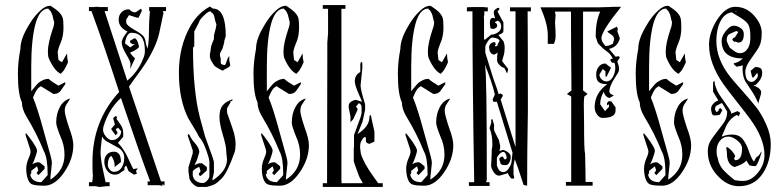

<svg xmlns="http://www.w3.org/2000/svg" viewBox="-20 -742 3088 762"><path d="M104 -380Q106 -382 116.5 -395Q127 -408 132 -412.5Q137 -417 148.5 -423Q160 -429 173 -429Q186 -417 212 -402L239 -416V-408L220 -381Q211 -369 192 -369L142 -400Q137 -397 133 -393.5Q129 -390 125.5 -384.5Q122 -379 120.5 -376Q119 -373 115.5 -365Q112 -357 111 -355Q129 -312 152 -227L181 -123Q186 -105 186 -95Q186 -90 183 -65.5Q180 -41 180 -34V-29Q236 -65 236 -128Q236 -166 220 -200Q203 -242 203 -255Q203 -291 218 -318Q233 -345 259 -351L244 -328Q237 -318 237 -302Q237 -287 254 -236Q271 -191 271 -166Q271 -111 234.5 -58Q198 -5 156 -5Q117 -5 105 -11.5Q93 -18 87 -43Q84 -57 84 -72Q84 -92 94 -115Q103 -135 101 -143Q100 -146 100 -149L81 -207L83 -214Q85 -212 94.5 -199.5Q104 -187 109.5 -179Q115 -171 121 -160.5Q127 -150 127 -145Q127 -140 124 -130L119 -115Q114 -100 108 -90Q121 -98 131 -98Q133 -98 135 -97.5Q137 -97 138 -97L157 -82V-72L133 -47L125 -55L132 -66L127 -82L104 -64V-54L100 -49Q106 -19 144 -19L169 -47V-52Q169 -116 154 -142Q126 -212 84 -281Q67 -310 67 -336Q51 -368 51 -450Q51 -495 61 -548Q61 -570 71 -596Q78 -616 101 -653Q118 -680 140 -700Q160 -719 178 -719H181Q204 -704 212 -696Q225 -683 228.5 -672Q232 -661 232 -633Q232 -597 220 -571Q209 -544 209 -533L212 -504L226 -495L246 -530Q246 -511 250 -495Q233 -455 221 -451L225 -447Q196 -459 174 -510Q170 -518 170 -538Q170 -569 189 -626Q195 -641 195 -655Q193 -659 191 -669Q189 -679 188 -682Q181 -701 174 -704L172 -708Q138 -708 121 -648Q104 -586 104 -477Z M624 -10 632 -8 626 -12ZM451 -664Q451 -682 462.5 -693.5Q474 -705 491 -705Q493 -705 496 -702Q510 -690 520 -694L540 -708L543 -699L530 -672H523L492 -682L481 -664V-653Q481 -642 516 -622Q541 -608 549 -598.5Q557 -589 559 -569Q561 -561 566 -549Q571 -577 571 -613Q571 -657 575 -698H572V-714H639V-698H627Q630 -689 627 -682L612 -611Q596 -539 527 -447Q514 -430 492 -398L619 -22H633V-7H624V-5Q614 -7 610 -7H566V-22H576Q537 -125 460 -353Q419 -317 396 -256Q389 -238 389 -227Q389 -214 400.5 -200Q412 -186 425 -186Q439 -186 450 -196.5Q461 -207 461 -221L449 -235L439 -229L447 -214L439 -205L421 -230L436 -248L429 -273L439 -282L445 -277L442 -271L460 -245Q469 -231 469 -214V-199L448 -175Q459 -164 468 -150.5Q477 -137 482 -127.5Q487 -118 495.5 -99Q504 -80 509 -71L527 -74L520 -64L523 -52L511 -49L490 -63L481 -85L474 -78V-67Q459 -58 456 -55Q450 -49 435 -49Q417 -49 405.5 -64.5Q394 -80 394 -100Q394 -118 404.5 -129Q415 -140 432 -140Q460 -140 460 -99L435 -79V-85Q435 -104 422 -123Q417 -122 412.5 -112.5Q408 -103 408 -88Q408 -78 415.5 -69Q423 -60 432 -60H433Q453 -61 463 -77Q473 -93 473 -116Q473 -130 466.5 -139.5Q460 -149 455.5 -152Q451 -155 436 -163L407 -179Q393 -186 385 -200Q379 -148 379 -140Q379 -112 388.5 -68.5Q398 -25 399 -19H415V-3H402L376 0Q369 0 361 -3H333V-19H346Q348 -31 348 -41Q350 -44 348 -52Q347 -59 347 -100Q347 -262 453 -377Q388 -577 343 -698H333V-714H353Q356 -715 363 -715Q371 -715 376 -714H408V-698H395L485 -422Q527 -456 548 -509Q555 -524 555 -539V-542Q555 -612 502 -612Q482 -612 476 -570L497 -554L515 -567H505L496 -574V-580L513 -590Q525 -590 532 -556Q524 -544 496 -533Q504 -521 516 -510L496 -468Q498 -482 498 -488Q498 -498 480.5 -527Q463 -556 463 -574Q463 -588 486 -617Q451 -633 451 -664Z M814 -697Q806 -697 788 -679Q770 -661 770 -654L751 -617V-557Q751 -556 749 -556H748L746 -552Q746 -382 773 -277L794 -200L823 -120L829 -100V-57L823 -31L824 -26Q881 -64 881 -109Q881 -115 879.5 -124.5Q878 -134 878 -141Q878 -162 864.5 -206.5Q851 -251 851 -278Q851 -308 863.5 -323.5Q876 -339 903 -348Q903 -341 898 -341Q893 -341 895 -336L881 -312V-298L882 -292Q906 -225 909 -213Q915 -188 915 -171Q915 -149 911 -138Q882 -55 859 -33L848 -23Q848 -22 840 -16Q831 -8 800 0H766Q755 -2 743 -15Q731 -28 731 -39L728 -61V-78L745 -134V-145L725 -204Q726 -205 726 -207Q726 -209 727 -210Q731 -208 732.5 -205.5Q734 -203 736 -198.5Q738 -194 741 -190Q743 -186 752 -176Q761 -166 766 -156.5Q771 -147 771 -138L762 -108L752 -87L769 -94H782L801 -79V-68Q801 -64 790 -56Q788 -54 783 -49.5Q778 -45 777 -44Q769 -44 769 -52L776 -63L771 -79Q766 -79 755.5 -72Q745 -65 745 -61V-46Q749 -21 778 -16H788Q796 -18 803.5 -27Q811 -36 811 -44V-101L808 -117Q790 -178 772 -196Q770 -198 761 -216Q758 -221 728 -271Q690 -345 690 -454Q690 -558 736 -639Q765 -690 813 -716L825 -708Q876 -708 876 -599L870 -579V-574L863 -549L853 -530V-522L856 -509V-493Q856 -486 870 -484Q872 -483 874 -485.5Q876 -488 878 -495Q885 -516 890 -519V-501L894 -484Q892 -478 886.5 -474.5Q881 -471 874 -468Q867 -465 864 -463L867 -462L869 -460Q863 -461 849 -469Q835 -477 832 -480Q813 -505 813 -518V-527L815 -537Q817 -551 817 -552Q817 -557 822 -570L829 -587V-601L836 -628L839 -644L834 -660L831 -674Q828 -689 818 -693Q818 -697 814 -697Z M1039 -380Q1041 -382 1051.5 -395Q1062 -408 1067 -412.5Q1072 -417 1083.5 -423Q1095 -429 1108 -429Q1121 -417 1147 -402L1174 -416V-408L1155 -381Q1146 -369 1127 -369L1077 -400Q1072 -397 1068 -393.5Q1064 -390 1060.5 -384.5Q1057 -379 1055.5 -376Q1054 -373 1050.5 -365Q1047 -357 1046 -355Q1064 -312 1087 -227L1116 -123Q1121 -105 1121 -95Q1121 -90 1118 -65.5Q1115 -41 1115 -34V-29Q1171 -65 1171 -128Q1171 -166 1155 -200Q1138 -242 1138 -255Q1138 -291 1153 -318Q1168 -345 1194 -351L1179 -328Q1172 -318 1172 -302Q1172 -287 1189 -236Q1206 -191 1206 -166Q1206 -111 1169.5 -58Q1133 -5 1091 -5Q1052 -5 1040 -11.5Q1028 -18 1022 -43Q1019 -57 1019 -72Q1019 -92 1029 -115Q1038 -135 1036 -143Q1035 -146 1035 -149L1016 -207L1018 -214Q1020 -212 1029.5 -199.5Q1039 -187 1044.5 -179Q1050 -171 1056 -160.5Q1062 -150 1062 -145Q1062 -140 1059 -130L1054 -115Q1049 -100 1043 -90Q1056 -98 1066 -98Q1068 -98 1070 -97.5Q1072 -97 1073 -97L1092 -82V-72L1068 -47L1060 -55L1067 -66L1062 -82L1039 -64V-54L1035 -49Q1041 -19 1079 -19L1104 -47V-52Q1104 -116 1089 -142Q1061 -212 1019 -281Q1002 -310 1002 -336Q986 -368 986 -450Q986 -495 996 -548Q996 -570 1006 -596Q1013 -616 1036 -653Q1053 -680 1075 -700Q1095 -719 1113 -719H1116Q1139 -704 1147 -696Q1160 -683 1163.5 -672Q1167 -661 1167 -633Q1167 -597 1155 -571Q1144 -544 1144 -533L1147 -504L1161 -495L1181 -530Q1181 -511 1185 -495Q1168 -455 1156 -451L1160 -447Q1131 -459 1109 -510Q1105 -518 1105 -538Q1105 -569 1124 -626Q1130 -641 1130 -655Q1128 -659 1126 -669Q1124 -679 1123 -682Q1116 -701 1109 -704L1107 -708Q1073 -708 1056 -648Q1039 -586 1039 -477Z M1410 -487Q1410 -493 1414 -496Q1417 -496 1418 -492V-471L1411 -403Q1411 -386 1429 -328V-306L1419 -260L1399 -210Q1446 -240 1446 -276L1448 -286Q1453 -284 1453 -280Q1453 -277 1455 -269L1466 -220V-180L1446 -171Q1432 -174 1432 -183V-194L1430 -199Q1424 -198 1417.5 -188Q1411 -178 1410 -171L1409 -158L1412 -133Q1423 -95 1463 -40L1481 -15H1499V0H1261V-15H1278L1279 -525V-572L1282 -611V-707H1261V-722H1351V-707H1335V-25L1336 -21L1335 -15H1420L1412 -29Q1406 -37 1392 -78Q1391 -81 1389.5 -85Q1388 -89 1386.5 -94Q1385 -99 1384 -102V-153L1385 -161V-206L1411 -277L1415 -292V-319Q1412 -332 1403 -332Q1401 -329 1397.5 -324.5Q1394 -320 1392 -318H1393Q1399 -312 1399 -310V-306L1382 -269L1371 -257V-280L1364 -314V-323Q1364 -336 1384 -344Q1390 -346 1391 -346L1417 -338Q1413 -348 1405 -366Q1397 -384 1392 -399Q1388 -413 1388 -419Q1388 -445 1410 -456Z M1612 -380Q1614 -382 1624.5 -395Q1635 -408 1640 -412.5Q1645 -417 1656.5 -423Q1668 -429 1681 -429Q1694 -417 1720 -402L1747 -416V-408L1728 -381Q1719 -369 1700 -369L1650 -400Q1645 -397 1641 -393.5Q1637 -390 1633.5 -384.5Q1630 -379 1628.5 -376Q1627 -373 1623.5 -365Q1620 -357 1619 -355Q1637 -312 1660 -227L1689 -123Q1694 -105 1694 -95Q1694 -90 1691 -65.5Q1688 -41 1688 -34V-29Q1744 -65 1744 -128Q1744 -166 1728 -200Q1711 -242 1711 -255Q1711 -291 1726 -318Q1741 -345 1767 -351L1752 -328Q1745 -318 1745 -302Q1745 -287 1762 -236Q1779 -191 1779 -166Q1779 -111 1742.5 -58Q1706 -5 1664 -5Q1625 -5 1613 -11.5Q1601 -18 1595 -43Q1592 -57 1592 -72Q1592 -92 1602 -115Q1611 -135 1609 -143Q1608 -146 1608 -149L1589 -207L1591 -214Q1593 -212 1602.5 -199.5Q1612 -187 1617.5 -179Q1623 -171 1629 -160.5Q1635 -150 1635 -145Q1635 -140 1632 -130L1627 -115Q1622 -100 1616 -90Q1629 -98 1639 -98Q1641 -98 1643 -97.5Q1645 -97 1646 -97L1665 -82V-72L1641 -47L1633 -55L1640 -66L1635 -82L1612 -64V-54L1608 -49Q1614 -19 1652 -19L1677 -47V-52Q1677 -116 1662 -142Q1634 -212 1592 -281Q1575 -310 1575 -336Q1559 -368 1559 -450Q1559 -495 1569 -548Q1569 -570 1579 -596Q1586 -616 1609 -653Q1626 -680 1648 -700Q1668 -719 1686 -719H1689Q1712 -704 1720 -696Q1733 -683 1736.5 -672Q1740 -661 1740 -633Q1740 -597 1728 -571Q1717 -544 1717 -533L1720 -504L1734 -495L1754 -530Q1754 -511 1758 -495Q1741 -455 1729 -451L1733 -447Q1704 -459 1682 -510Q1678 -518 1678 -538Q1678 -569 1697 -626Q1703 -641 1703 -655Q1701 -659 1699 -669Q1697 -679 1696 -682Q1689 -701 1682 -704L1680 -708Q1646 -708 1629 -648Q1612 -586 1612 -477Z M1977 -139Q1970 -139 1962 -130.5Q1954 -122 1952 -114V-85Q1960 -59 1977 -59Q1989 -59 1998 -72Q2007 -85 2010 -98L2014 -136L1952 -338H1938L1935 -347L1944 -367Q1931 -421 1905 -484V-478Q1912 -465 1912 -27L1910 -23Q1910 -20 1909 -19H1923V-4H1841V-19H1862Q1855 -421 1855 -697H1833V-713L1856 -714H1903V-713H1916V-697H1902V-683L1900 -675L1901 -667V-587L1904 -584L1930 -605H1937Q1969 -614 1969 -637Q1969 -654 1956 -660Q1954 -659 1951.5 -658Q1949 -657 1947 -656Q1945 -655 1944 -652Q1950 -651 1952.5 -644Q1955 -637 1949 -632Q1941 -627 1940 -627L1927 -629Q1924 -642 1924 -651Q1924 -671 1937 -671Q1939 -671 1945 -669L1940 -687V-698Q1940 -700 1947 -705.5Q1954 -711 1957 -711Q1962 -711 1962 -707Q1962 -704 1958 -700.5Q1954 -697 1955 -695L1978 -653V-620Q1978 -615 1975 -612Q1972 -609 1965.5 -606.5Q1959 -604 1958 -603L1979 -577Q1983 -564 1983 -553Q1983 -544 1982 -537Q1981 -530 1980 -525.5Q1979 -521 1976.5 -513.5Q1974 -506 1973 -499L1997 -468L1993 -451Q1991 -452 1986.5 -462.5Q1982 -473 1980 -473Q1972 -474 1962.5 -484Q1953 -494 1953 -501V-518L1955 -533L1942 -525Q1928 -526 1923 -541L1921 -556Q1922 -564 1928.5 -569.5Q1935 -575 1944 -575L1948 -567L1944 -561Q1944 -557 1951 -559Q1956 -561 1955 -566L1963 -581Q1959 -590 1936 -593H1935Q1926 -593 1916 -578Q1906 -563 1906 -556V-533L1937 -433L1953 -388L1959 -368L1966 -371Q1976 -367 1976 -362L1967 -347L2026 -158V-697H2004V-713H2087V-697H2074Q2075 -584 2075 -356V-299Q2072 -132 2072 -5L2058 -8L2036 -75L2023 -110L2018 -85V-50L2021 -37Q2020 -33 2015 -33Q2011 -33 2009 -34Q2007 -35 2004 -40L2001 -44Q1996 -51 1996 -55L1967 -46Q1965 -45 1960 -45Q1948 -45 1938.5 -60Q1929 -75 1929 -85Q1929 -90 1930 -102Q1931 -114 1931 -123Q1931 -156 1934 -159V-170Q1934 -208 1923 -233L1930 -257L1929 -266L1934 -270L1941 -246V-239Q1941 -236 1940 -235L1942 -222L1960 -186L1965 -164V-155L1962 -143L1976 -147Q1987 -145 1997 -137Q2007 -129 2007 -120Q2007 -108 2001.5 -97.5Q1996 -87 1989 -87H1976Q1975 -87 1973 -88Q1964 -92 1966 -97L1962 -107V-114L1968 -119L1974 -121L1979 -116Q1979 -113 1980 -112Q1981 -112 1983 -110Q1988 -107 1991 -116Q1988 -139 1977 -139Z M2386 -419Q2403 -419 2412.5 -437Q2422 -455 2422 -473Q2422 -486 2418 -493H2409L2402 -503Q2404 -511 2412 -508Q2408 -520 2396 -532L2373 -550L2353 -570L2344 -597Q2344 -656 2362 -696H2294V-383L2312 -369L2299 -359Q2297 -345 2297 -329Q2297 -316 2297.5 -291Q2298 -266 2298 -255Q2298 -141 2302 -134Q2304 -56 2304 -20H2332V-5H2226V-20H2247V-359L2230 -369L2248 -383Q2246 -601 2246 -696H2182Q2185 -687 2185 -681Q2185 -677 2184 -668.5Q2183 -660 2183 -655V-647Q2185 -621 2185 -606V-599Q2185 -581 2178 -568H2154V-602Q2154 -647 2125 -713H2357L2394 -714L2416 -715H2445Q2367 -618 2367 -591Q2367 -582 2372 -574L2382 -560H2390Q2393 -560 2397.5 -561.5Q2402 -563 2406.5 -565.5Q2411 -568 2412 -568Q2417 -583 2417 -587Q2417 -598 2405 -605.5Q2393 -613 2390 -617L2428 -636L2432 -628L2430 -618L2440 -590Q2431 -555 2397 -548L2423 -517L2436 -519L2440 -514L2430 -498Q2437 -478 2437 -469Q2437 -459 2431 -450L2417 -428Q2398 -397 2398 -377L2404 -369L2416 -363L2399 -353Q2390 -355 2383.5 -362.5Q2377 -370 2377 -379Q2362 -355 2362 -328L2381 -301L2397 -318V-328L2389 -324V-333L2395 -340H2406L2423 -316V-303Q2423 -274 2371 -274Q2359 -274 2349.5 -287.5Q2340 -301 2340 -316Q2340 -372 2390 -408Q2366 -408 2356 -416.5Q2346 -425 2346 -447Q2346 -464 2356 -477Q2366 -490 2383 -490L2405 -473L2387 -437L2383 -439V-459L2372 -468L2359 -446Q2359 -436 2367.5 -427.5Q2376 -419 2386 -419Z M2556 -380Q2558 -382 2568.5 -395Q2579 -408 2584 -412.5Q2589 -417 2600.5 -423Q2612 -429 2625 -429Q2638 -417 2664 -402L2691 -416V-408L2672 -381Q2663 -369 2644 -369L2594 -400Q2589 -397 2585 -393.5Q2581 -390 2577.5 -384.5Q2574 -379 2572.5 -376Q2571 -373 2567.5 -365Q2564 -357 2563 -355Q2581 -312 2604 -227L2633 -123Q2638 -105 2638 -95Q2638 -90 2635 -65.5Q2632 -41 2632 -34V-29Q2688 -65 2688 -128Q2688 -166 2672 -200Q2655 -242 2655 -255Q2655 -291 2670 -318Q2685 -345 2711 -351L2696 -328Q2689 -318 2689 -302Q2689 -287 2706 -236Q2723 -191 2723 -166Q2723 -111 2686.5 -58Q2650 -5 2608 -5Q2569 -5 2557 -11.5Q2545 -18 2539 -43Q2536 -57 2536 -72Q2536 -92 2546 -115Q2555 -135 2553 -143Q2552 -146 2552 -149L2533 -207L2535 -214Q2537 -212 2546.5 -199.5Q2556 -187 2561.5 -179Q2567 -171 2573 -160.5Q2579 -150 2579 -145Q2579 -140 2576 -130L2571 -115Q2566 -100 2560 -90Q2573 -98 2583 -98Q2585 -98 2587 -97.5Q2589 -97 2590 -97L2609 -82V-72L2585 -47L2577 -55L2584 -66L2579 -82L2556 -64V-54L2552 -49Q2558 -19 2596 -19L2621 -47V-52Q2621 -116 2606 -142Q2578 -212 2536 -281Q2519 -310 2519 -336Q2503 -368 2503 -450Q2503 -495 2513 -548Q2513 -570 2523 -596Q2530 -616 2553 -653Q2570 -680 2592 -700Q2612 -719 2630 -719H2633Q2656 -704 2664 -696Q2677 -683 2680.5 -672Q2684 -661 2684 -633Q2684 -597 2672 -571Q2661 -544 2661 -533L2664 -504L2678 -495L2698 -530Q2698 -511 2702 -495Q2685 -455 2673 -451L2677 -447Q2648 -459 2626 -510Q2622 -518 2622 -538Q2622 -569 2641 -626Q2647 -641 2647 -655Q2645 -659 2643 -669Q2641 -679 2640 -682Q2633 -701 2626 -704L2624 -708Q2590 -708 2573 -648Q2556 -586 2556 -477Z M2891 -640Q2906 -640 2919 -631Q2932 -622 2932 -607Q2932 -573 2910 -573Q2907 -573 2900 -577L2894 -576L2886 -584L2890 -591L2897 -594L2910 -615L2902 -619Q2890 -614 2875 -607Q2864 -601 2864 -582Q2864 -577 2876 -553Q2878 -552 2886.5 -545Q2895 -538 2902 -534.5Q2909 -531 2917 -531Q2937 -531 2950 -553Q2958 -569 2958 -594Q2958 -630 2950 -644Q2942 -658 2917 -673L2884 -693Q2855 -689 2839 -657Q2823 -625 2823 -580Q2823 -506 2879 -436Q2891 -421 2926.5 -381Q2962 -341 2982 -315.5Q3002 -290 3020.5 -249Q3039 -208 3039 -170Q3039 -99 3005.5 -51Q2972 -3 2912 -3Q2864 -3 2824 -49Q2789 -89 2789 -142Q2789 -166 2801 -185Q2807 -195 2827.5 -221.5Q2848 -248 2854 -257Q2866 -275 2866 -299L2847 -331L2844 -333L2821 -321L2817 -309L2823 -297L2832 -302L2831 -305L2838 -314L2847 -305L2837 -287Q2824 -283 2818 -284H2812L2806 -289Q2802 -303 2802 -310Q2802 -321 2811.5 -331Q2821 -341 2831 -343L2810 -378V-417L2816 -420Q2816 -408 2822 -392.5Q2828 -377 2834 -368Q2840 -359 2854 -339Q2868 -319 2872 -313Q2882 -299 2882 -291L2907 -301L2918 -294L2911 -280L2905 -286Q2871 -270 2856 -227L2844 -200H2845Q2866 -208 2885 -208Q2913 -208 2927.5 -190Q2942 -172 2952 -142.5Q2962 -113 2971 -102H2973L2981 -117Q2995 -125 3001 -141L3002 -136Q2990 -95 2980 -83H2970L2962 -84L2954 -86L2942 -105Q2933 -91 2895 -79Q2865 -90 2865 -133Q2865 -144 2862 -155L2865 -159Q2887 -146 2898 -123L2893 -112L2898 -106Q2925 -106 2925 -153Q2925 -170 2905.5 -185Q2886 -200 2871 -200Q2850 -200 2837 -183Q2824 -166 2824 -144Q2824 -134 2824.5 -129.5Q2825 -125 2825.5 -123.5Q2826 -122 2827.5 -118Q2829 -114 2830 -108V-107Q2832 -98 2836.5 -89Q2841 -80 2845 -74.5Q2849 -69 2857 -61Q2865 -53 2869 -49.5Q2873 -46 2883 -37.5Q2893 -29 2896 -27L2910 -25Q2915 -24 2930 -24Q2962 -24 2989 -58Q3014 -89 3014 -127Q3014 -192 2957 -270Q2944 -288 2906.5 -335.5Q2869 -383 2851 -408Q2794 -490 2794 -564Q2794 -610 2823 -659Q2858 -715 2898 -715Q2941 -715 2972 -681Q3003 -647 3003 -612Q3003 -580 2995.5 -563Q2988 -546 2970 -522L2963 -512Q2956 -502 2951.5 -495Q2947 -488 2942.5 -477.5Q2938 -467 2938 -459Q2938 -417 2963 -417Q2971 -417 2979.5 -426Q2988 -435 2988 -444L2985 -453L2970 -434L2965 -436L2959 -461L2977 -476Q2992 -476 2998.5 -471Q3005 -466 3005 -452Q3005 -428 2978 -404L2973 -405L2970 -404Q2972 -403 2979 -399.5Q2986 -396 2989.5 -393.5Q2993 -391 2997 -386Q3001 -381 3001 -376Q3001 -369 2995.5 -353Q2990 -337 2990 -331Q2983 -347 2976 -360Q2969 -373 2957 -390.5Q2945 -408 2942 -413Q2927 -434 2927 -469Q2927 -478 2928 -483H2927L2917 -479L2915 -480L2904 -477L2894 -485L2892 -491Q2912 -494 2928 -510Q2844 -510 2844 -580Q2844 -599 2861 -619.5Q2878 -640 2891 -640ZM2904 -696H2897V-695H2904Z"/></svg>

Font: Bukvitsa
Style: Regular
Weight: 500
Foundry: Ponomar Technologies, Inc.
Version: Version 1.1